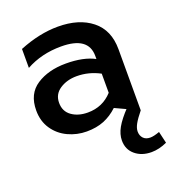

<svg xmlns="http://www.w3.org/2000/svg" viewBox="-132 -612 833 924"><g transform="rotate(-20 284.5 -150.0)"><path d="M264 -73Q215 -73 182 -96.5Q149 -120 149 -164Q149 -208 185.5 -232Q222 -256 272 -256Q334 -256 390 -226V-128Q340 -73 264 -73ZM268 -511Q174 -511 70 -469V-372Q150 -416 250 -416Q390 -416 390 -317V-301Q334 -331 244 -331Q154 -331 93.5 -291.5Q33 -252 33 -167Q33 -112 60.5 -71.5Q88 -31 133 -10Q178 11 228 11Q278 11 316.5 -4.5Q355 -20 388 -51L506 4V-309Q506 -407 441 -459Q376 -511 268 -511ZM505 143Q482 143 469.5 129.5Q457 116 457 95Q457 78 468.5 57Q480 36 506 4L449 -31Q408 12 389.5 45Q371 78 371 110Q371 156 404 183.5Q437 211 487 211Q526 211 567 192L553 132Q523 143 505 143Z"/></g></svg>

Font: Geom Medium
Style: Bold
Weight: 500
Version: Version 1.102